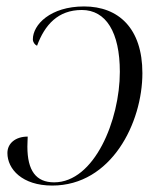

<svg xmlns="http://www.w3.org/2000/svg" viewBox="-20 -566 496 596"><path d="M241 -546C136 -546 82 -489 82 -444C82 -435 88 -427 95 -424C119 -489 160 -535 234 -535C309 -535 352 -466 352 -343C352 -193 273 0 148 0C92 0 65 -36 65 -111C65 -122 66 -134 66 -142C28 -142 3 -121 3 -91C3 -41 49 10 142 10C326 10 422 -185 422 -339C422 -478 348 -546 241 -546Z"/></svg>

Font: Noto Serif Display Light
Style: Italic
Weight: 300
Italic angle: -12°
Designer: Monotype Design Team
Foundry: Monotype Imaging Inc.
Version: Version 2.009